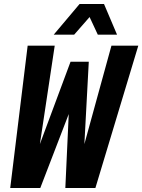

<svg xmlns="http://www.w3.org/2000/svg" viewBox="-20 -938 710 958"><path d="M31 0 118 -710H253L179 -219L332 -630H423L401 -219L536 -710H670L456 0H306L323 -369L181 0ZM248 -765 377 -918H499L564 -765H468L427 -853L350 -765Z"/></svg>

Font: Geist Mono
Style: Bold Italic
Weight: 700
Italic angle: -12°
Monospace: yes
Designer: Basement.studio, Andrés Briganti, Mateo Zaragoza
Foundry: Basement.studio, Vercel, Andrés Briganti, Guido Ferreyra, Mateo Zaragoza
Version: Version 1.500; ttfautohint (v1.8.4.7-5d5b)